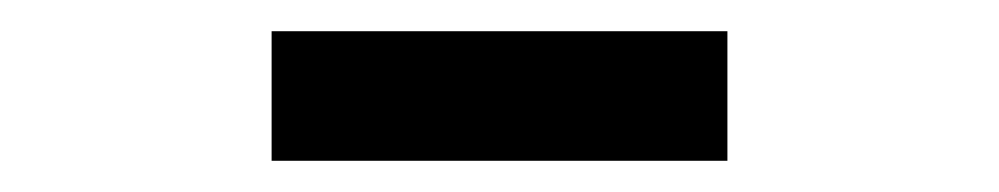

<svg xmlns="http://www.w3.org/2000/svg" viewBox="-20 -734 640 123"><path d="M154 -714H446V-631H154Z"/></svg>

Font: IBM Plex Sans Thai Medm
Style: Regular
Weight: 500
Designer: Mike Abbink, Paul van der Laan, Pieter van Rosmalen, Ben Mitchell, Mark Frömberg
Foundry: Bold Monday
Version: Version 1.2